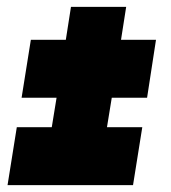

<svg xmlns="http://www.w3.org/2000/svg" viewBox="-20 -540 498 560"><path d="M368 0H2L29 -169H131L145 -255H43L70 -424H172L187 -520H348L333 -424H435L409 -255H306L292 -169H395Z"/></svg>

Font: Georama Semi Condensed Black
Style: Italic
Weight: 900
Width: 4
Italic angle: -9°
Designer: Jean-Baptiste Levee
Foundry: Production Type
Version: Version 1.000